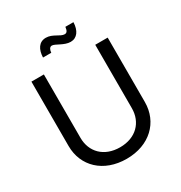

<svg xmlns="http://www.w3.org/2000/svg" viewBox="-212 -1076 1168 1239"><g transform="rotate(-30 372.0 -457.0)"><path d="M372.6 11.7C543.9 11.7 656.2 -97.7 656.2 -247.6V-727.5H563.5V-254.9C563.5 -150.4 491.2 -74.2 372.6 -74.2C253.4 -74.2 180.7 -150.4 180.7 -254.9V-727.5H87.9V-247.6C87.9 -97.7 200.2 11.7 372.6 11.7ZM436.5 -822.8C484.4 -822.8 512.7 -862.8 514.6 -924.3H454.6C451.2 -896 443.4 -884.8 427.2 -884.8C394.5 -884.8 360.4 -926.3 309.6 -926.3C257.3 -926.3 232.4 -883.3 230.5 -824.7H292C293 -843.8 300.8 -863.3 317.9 -863.3C342.8 -863.3 388.2 -822.8 436.5 -822.8Z"/></g></svg>

Font: Raveo
Style: Regular
Weight: 400
Designer: Jakub Foglar, Rasmus Andersson (Inter)
Foundry: Jakubfoglar.com
Version: Version 1.100;Glyphs 3.2.3 (3260)